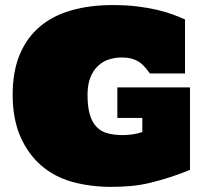

<svg xmlns="http://www.w3.org/2000/svg" viewBox="-20 -726 791 755"><path d="M29.8 -353Q29.8 -444.8 57.6 -511.5Q85.4 -578.1 136.7 -621.3Q188 -664.6 260.5 -685.3Q333 -706.1 422.4 -706.1Q476.6 -706.1 520.3 -700.7Q564 -695.3 598.9 -687Q633.8 -678.7 660.4 -668.7Q687 -658.7 707.5 -649.4V-437H569.3Q558.1 -453.1 547.1 -465.1Q536.1 -477.1 523.4 -484.6Q510.7 -492.2 495.1 -496.1Q479.5 -500 458.5 -500Q433.1 -500 408.9 -492.4Q384.8 -484.9 366 -467.5Q347.2 -450.2 335.7 -422.1Q324.2 -394 324.2 -353Q324.2 -305.2 333.5 -274.7Q342.8 -244.1 360.4 -226.3Q377.9 -208.5 403.6 -201.7Q429.2 -194.8 462.4 -194.8Q480 -194.8 498.8 -197.3Q517.6 -199.7 539.6 -206.5V-262.2H441.4V-382.3H727.1V-58.1Q690.9 -43 650.4 -29.8Q609.9 -16.6 569.1 -6.8Q528.3 2.9 489.3 5.9Q450.2 8.8 417 8.8Q335.4 8.8 264.6 -10.7Q193.8 -30.3 141.6 -75.7Q89.4 -121.1 59.6 -190.2Q29.8 -259.3 29.8 -353Z"/></svg>

Font: Holtwood One SC
Style: Regular
Weight: 400
Version: Version 1.000